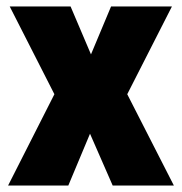

<svg xmlns="http://www.w3.org/2000/svg" viewBox="-20 -573 562 593"><path d="M148 -282 5 0H191L258 -160L328 0H517L373 -282L511 -553H323L261 -405L198 -553H10Z"/></svg>

Font: Noto Sans Armenian Condensed Black
Style: Regular
Weight: 900
Width: 3
Designer: Monotype Design Team
Foundry: Monotype Imaging Inc.
Version: Version 2.008